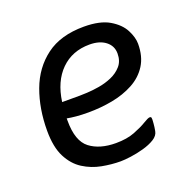

<svg xmlns="http://www.w3.org/2000/svg" viewBox="-101 -631 741 738"><g transform="rotate(-20 269.5 -261.5)"><path d="M315 -529Q381 -529 419 -506.5Q457 -484 473 -453Q489 -422 489 -396Q489 -344 466.5 -308.5Q444 -273 405 -252Q366 -231 318 -222Q270 -213 219 -213Q191 -213 170 -215Q149 -217 133 -220V-210Q133 -127 173 -96.5Q213 -66 279 -66Q324 -66 356 -78.5Q388 -91 407.5 -103Q427 -115 434 -115Q437 -115 439 -113.5Q441 -112 441 -103Q441 -101 440 -87.5Q439 -74 436 -58Q433 -40 413.5 -28Q394 -16 367 -8.5Q340 -1 314 2.5Q288 6 272 6Q235 6 195.5 -1.5Q156 -9 122 -30.5Q88 -52 67 -93Q46 -134 46 -201Q46 -291 73.5 -365.5Q101 -440 160.5 -484.5Q220 -529 315 -529ZM312 -457Q241 -457 195 -411.5Q149 -366 138 -285H209Q218 -285 240 -286Q262 -287 289.5 -291.5Q317 -296 342.5 -307Q368 -318 385 -337.5Q402 -357 402 -388Q402 -419 377.5 -438Q353 -457 312 -457Z"/></g></svg>

Font: Asap
Style: Italic
Weight: 400
Italic angle: -6°
Designer: Pablo Cosgaya
Foundry: Omnibus-Type
Version: Version 3.001; ttfautohint (v1.8.3)